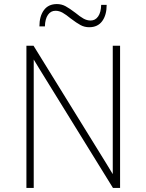

<svg xmlns="http://www.w3.org/2000/svg" viewBox="-20 -925 721 945"><path d="M536 0 177 -581 146 -632V-581V0H110V-700H145L504 -119L535 -68V-119V-700H571V0ZM328 -834Q305 -853 288 -862.5Q271 -872 253 -872Q230 -872 216 -852Q202 -832 201 -795H174Q174 -845 196 -875Q218 -905 260 -905Q283 -905 302.5 -894.5Q322 -884 351 -862Q374 -843 391 -833.5Q408 -824 426 -824Q449 -824 463 -844Q477 -864 478 -901H505Q505 -851 483 -821Q461 -791 419 -791Q396 -791 376.5 -801.5Q357 -812 328 -834Z"/></svg>

Font: Overpass Thin
Style: Regular
Weight: 100
Designer: Delve Withrington, Thomas Jockin
Foundry: Delve Fonts
Version: Version 3.000;DELV;Overpass